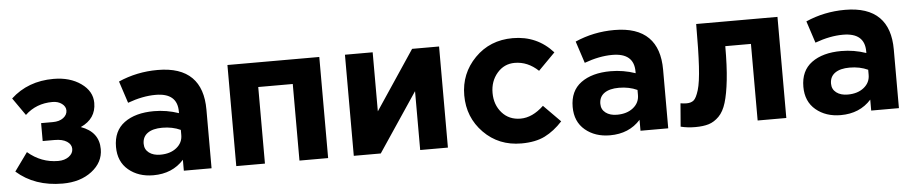

<svg xmlns="http://www.w3.org/2000/svg" viewBox="-37 -774 4833 1014"><g transform="rotate(-5 2379.5 -267.0)"><path d="M100 -366 35 -459Q126 -543 261 -543Q348 -543 406.5 -501.5Q465 -460 465 -398Q465 -314 383 -277Q478 -243 478 -152Q478 -82 417 -35Q356 12 262 12Q114 12 18 -73L88 -170Q159 -109 249 -109Q283 -109 305.5 -125.5Q328 -142 328 -166Q328 -190 304.5 -205.5Q281 -221 239 -221H176V-316H238Q273 -316 294 -332Q315 -348 315 -371Q315 -392 295 -407Q275 -422 245 -422Q159 -422 100 -366Z M743 10Q664 10 611.5 -34Q559 -78 559 -156Q559 -241 617.5 -284Q676 -327 775 -327Q842 -327 906 -305V-314Q906 -412 791 -412Q722 -412 643 -383L605 -499Q703 -542 813 -542Q934 -542 994 -482Q1052 -424 1052 -311V0H905V-58Q844 10 743 10ZM789 -95Q842 -95 875 -121.5Q908 -148 908 -189V-216Q865 -236 811 -236Q761 -236 733.5 -216.5Q706 -197 706 -160Q706 -130 729 -112.5Q752 -95 789 -95Z M1670 -536V0H1518V-406H1335V0H1183V-536Z M2305 -536V0H2158V-312L1949 0H1806V-536H1953V-223L2162 -536Z M2694 12Q2574 12 2494.5 -69Q2415 -150 2415 -267Q2415 -383 2495 -464.5Q2575 -546 2696 -546Q2825 -546 2909 -452L2820 -362Q2764 -415 2695 -415Q2639 -415 2602 -372Q2565 -329 2565 -267Q2565 -204 2602.5 -161.5Q2640 -119 2701 -119Q2764 -119 2824 -176L2913 -86Q2869 -38 2819 -13Q2769 12 2694 12Z M3164 10Q3085 10 3032.5 -34Q2980 -78 2980 -156Q2980 -241 3038.5 -284Q3097 -327 3196 -327Q3263 -327 3327 -305V-314Q3327 -412 3212 -412Q3143 -412 3064 -383L3026 -499Q3124 -542 3234 -542Q3355 -542 3415 -482Q3473 -424 3473 -311V0H3326V-58Q3265 10 3164 10ZM3210 -95Q3263 -95 3296 -121.5Q3329 -148 3329 -189V-216Q3286 -236 3232 -236Q3182 -236 3154.5 -216.5Q3127 -197 3127 -160Q3127 -130 3150 -112.5Q3173 -95 3210 -95Z M3668 -536H4099V0H3947V-406H3811Q3811 -300 3803 -227Q3795 -154 3781 -108Q3767 -62 3742 -37Q3717 -12 3688 -3Q3659 6 3616 6Q3575 6 3539 -3L3549 -126Q3567 -123 3581 -123Q3605 -123 3619 -134.5Q3633 -146 3645.5 -186.5Q3658 -227 3663 -311.5Q3668 -396 3668 -536Z M4387 10Q4308 10 4255.5 -34Q4203 -78 4203 -156Q4203 -241 4261.5 -284Q4320 -327 4419 -327Q4486 -327 4550 -305V-314Q4550 -412 4435 -412Q4366 -412 4287 -383L4249 -499Q4347 -542 4457 -542Q4578 -542 4638 -482Q4696 -424 4696 -311V0H4549V-58Q4488 10 4387 10ZM4433 -95Q4486 -95 4519 -121.5Q4552 -148 4552 -189V-216Q4509 -236 4455 -236Q4405 -236 4377.5 -216.5Q4350 -197 4350 -160Q4350 -130 4373 -112.5Q4396 -95 4433 -95Z"/></g></svg>

Font: Quicksand
Style: Bold
Weight: 700
Version: Version 3.000